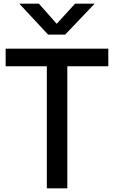

<svg xmlns="http://www.w3.org/2000/svg" viewBox="-20 -1023 617 1043"><path d="M10.7 -663.1V-758.8H568.4V-663.1H345.7V0H234.4V-663.1ZM85 -1002.9H191.4L288.1 -893.6L387.7 -1002.9H494.1L334 -835H241.2Z"/></svg>

Font: Gothic A1 SemiBold
Style: Regular
Weight: 600
Version: Version 2.50